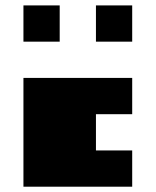

<svg xmlns="http://www.w3.org/2000/svg" viewBox="-20 -704 587 724"><path d="M205.1 -546.9H68.4V-683.6H205.1ZM68.4 -410.2H478.5V-273.4H341.8V-136.7H478.5V0H68.4ZM478.5 -546.9H341.8V-683.6H478.5Z"/></svg>

Font: DatCub
Style: Bold
Weight: 700
Designer: GGBot
Version: 1.00